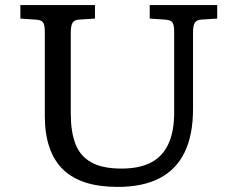

<svg xmlns="http://www.w3.org/2000/svg" viewBox="-20 -720 930 754"><path d="M442 14Q370 14 316.5 -3Q263 -20 227.5 -54.5Q192 -89 174 -141.5Q156 -194 156 -265V-596Q156 -622 149 -632Q142 -642 120 -643L60 -647V-700H353V-647L290 -643Q274 -642 266 -632Q258 -622 258 -592V-272Q258 -203 276 -155.5Q294 -108 337.5 -83Q381 -58 457 -58Q527 -58 572.5 -81.5Q618 -105 641 -154Q664 -203 664 -279V-596Q664 -622 657 -632Q650 -642 628 -643L568 -647V-700H833V-647L770 -643Q754 -642 746 -632Q738 -622 738 -592V-291Q738 -190 705 -122Q672 -54 606.5 -20Q541 14 442 14Z"/></svg>

Font: Literata Variable Black
Style: Regular
Weight: 900
Designer: Latin by Veronika Burian and Jose Scaglione. Greek by Irene Vlachou. Cyrillic by Vera Evstafieva.
Foundry: TypeTogether
Version: Version 3.021